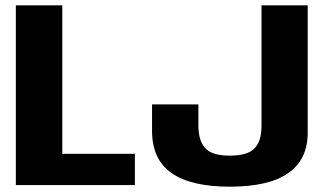

<svg xmlns="http://www.w3.org/2000/svg" viewBox="-20 -695 1234 721"><path d="M843 6C941 6 1014 -11 1062.5 -45C1111 -79 1135.5 -129.5 1135.5 -196.5V-675H962V-221.5C962 -183.5 953 -155.5 935.5 -137.5C918 -119.5 887 -110.5 842.5 -110.5C798 -110.5 767.5 -120 750.5 -139C733.5 -157.5 725 -186 725 -224V-303H551V-203.5C551 -132 575.5 -79 624.5 -45C673 -11 746 6 843 6ZM39.5 0H486.5V-117.5H214V-675H39.5Z"/></svg>

Font: Anybody
Style: Bold
Weight: 700
Designer: Tyler Finck
Foundry: Etcetera Type Company
Version: Version 1.110